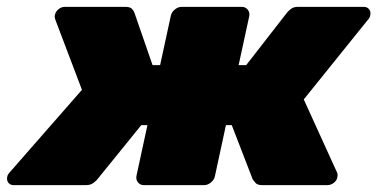

<svg xmlns="http://www.w3.org/2000/svg" viewBox="-36 -540 1100 560"><path d="M4 0Q-6 0 -11.5 -7Q-17 -14 -15 -24Q-14 -29 -12 -32Q-10 -35 -8 -37L203 -278L126 -481Q125 -483 124 -487.5Q123 -492 124 -496Q126 -506 134.5 -513Q143 -520 153 -520H330Q344 -520 349.5 -513.5Q355 -507 356 -503L409 -350H431L462 -493Q464 -504 473.5 -512Q483 -520 494 -520H669Q680 -520 686.5 -512Q693 -504 691 -493L660 -350H682L801 -503Q804 -507 812 -513.5Q820 -520 833 -520H1025Q1035 -520 1040.5 -513Q1046 -506 1044 -496Q1043 -488 1036 -481L850 -250L947 -37Q948 -35 948.5 -32Q949 -29 948 -24Q947 -14 938 -7Q929 0 919 0H729Q714 0 708.5 -7.5Q703 -15 701 -17L640 -175H623L591 -27Q589 -16 579.5 -8Q570 0 559 0H384Q373 0 366.5 -8Q360 -16 362 -27L394 -175H376L248 -17Q247 -15 238 -7.5Q229 0 214 0Z"/></svg>

Font: Rubik Light Black
Style: Italic
Weight: 900
Italic angle: -12°
Version: Version 2.104